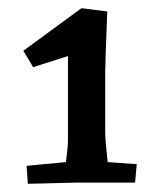

<svg xmlns="http://www.w3.org/2000/svg" viewBox="-20 -776 387 469"><path d="M45 -371 141 -380Q146 -417 146 -433V-639L61 -612L37 -652L179 -756L242 -748Q237 -623 237 -600V-452Q237 -434 243 -380L314 -375L310 -330H169L48 -327Z"/></svg>

Font: Andada Pro
Style: Bold
Weight: 700
Designer: Carolina Giovagnoli
Foundry: Huerta Tipografica
Version: Version 3.005; ttfautohint (v1.8.4)